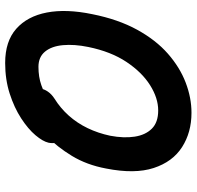

<svg xmlns="http://www.w3.org/2000/svg" viewBox="-29 -722 762 744"><g transform="rotate(-90 352.0 -350.0)"><path d="M287 11Q211 11 154 -25.5Q97 -62 73 -135.5Q49 -209 71 -320Q85 -395 120 -452.5Q155 -510 197 -550Q239 -590 278.5 -610.5Q318 -631 342 -631Q369 -631 378.5 -619Q388 -607 381 -575Q379 -560 369 -545.5Q359 -531 342 -520Q305 -497 276 -464.5Q247 -432 227.5 -391.5Q208 -351 198 -304Q188 -251 194.5 -209Q201 -167 225.5 -142.5Q250 -118 296 -118Q344 -118 394 -149.5Q444 -181 484 -241Q524 -301 542 -389Q553 -443 549 -487Q545 -531 524 -556.5Q503 -582 465 -582Q426 -582 394.5 -571Q363 -560 335 -541Q307 -522 281 -497Q269 -487 256.5 -479Q244 -471 230 -471Q199 -471 182 -492Q165 -513 171 -543Q176 -565 200 -593.5Q224 -622 265.5 -649Q307 -676 361.5 -693.5Q416 -711 480 -711Q564 -711 612.5 -668Q661 -625 675.5 -549.5Q690 -474 669 -373Q649 -273 609 -200Q569 -127 516 -80.5Q463 -34 404 -11.5Q345 11 287 11Z"/></g></svg>

Font: Shantell Sans Light SemiBold
Style: Italic
Weight: 600
Italic angle: -11°
Version: Version 1.011;[c5ecc13dd]